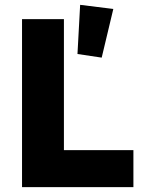

<svg xmlns="http://www.w3.org/2000/svg" viewBox="-20 -773 598 793"><path d="M400 -535 300 -550 311 -753 448 -736ZM71 0V-694H244V-153H531V0Z"/></svg>

Font: Cantarell Extra Bold
Style: Regular
Weight: 800
Designer: Dave Crossland, Nikolaus Waxweiler, Florian Fecher, Jacques Le Bailly, Eben Sorkin, Alexei Vanyashin, Alexios Zavras, Em
Version: Version 0.303